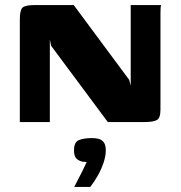

<svg xmlns="http://www.w3.org/2000/svg" viewBox="-20 -480 712 755"><path d="M58 0V-404Q58 -439 68 -449.5Q78 -460 115 -460H270L488 -166L494 -143V-460H614Q612 -458 611.5 -447.5Q611 -437 611 -424.5Q611 -412 611 -402V-49Q611 -16 597 -8Q583 0 545 0H404L181 -300L176 -325V0ZM272 255Q283 234 290.5 219Q298 204 305.5 189.5Q313 175 321 157Q318 157 314 156.5Q310 156 306 156Q293 154 282 145Q271 136 271 111Q271 79 290 71Q309 63 342 63Q356 63 368 66Q380 69 388 79.5Q396 90 396 111Q396 134 387 160.5Q378 187 364 211.5Q350 236 335 255Z"/></svg>

Font: r_Genos
Style: Bold
Weight: 700
Designer: Robert E. Leuschke
Foundry: Robert E. Leuschke
Version: Version 2.000;June 29, 2024;FontCreator 14.0.0.2814 32-bit